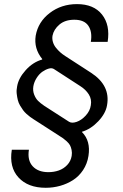

<svg xmlns="http://www.w3.org/2000/svg" viewBox="-20 -757 591 925"><path d="M498.6 -555.4H417.6Q425.4 -603.7 405.7 -632.8Q386 -661.9 338.1 -661.9Q293.7 -661.9 266.3 -638.7Q239 -615.4 233 -585.2Q230.5 -570 234.9 -554.9Q239.3 -539.8 249.3 -527.3Q259.2 -514.9 270.2 -505.1Q281.2 -495.4 294 -487.2L419 -406.2Q512.8 -345.2 495.7 -250Q489.3 -210.6 453.5 -172.8Q417.6 -134.9 375 -122.2V-120.7Q417.6 -78.1 406.2 -5.7Q400.2 32.3 380.3 62.3Q360.4 92.3 331.9 110.6Q303.3 128.9 269.7 138.3Q236.2 147.7 200.3 147.7Q114.7 147.7 69.1 98Q23.4 48.3 36.9 -35.5H119.3Q111.2 15.3 137.4 43.9Q163.7 72.4 213.1 72.4Q240.1 72.4 263.5 64.1Q286.9 55.8 304 37.6Q321 19.5 325.3 -5.7Q327.8 -21 324.9 -34.6Q322.1 -48.3 317.1 -57.4Q312.1 -66.4 301.5 -76.2Q290.8 -85.9 284.1 -90.6Q277.3 -95.2 264.6 -103.3L264.2 -103.7L140.6 -183.2Q132.5 -188.6 124.8 -194.1Q117.2 -199.6 107.6 -208.3Q98 -217 91.1 -226.4Q84.2 -235.8 76.7 -248.6Q69.2 -261.4 65.9 -274.9Q62.5 -288.4 60.5 -305.6Q58.6 -322.8 62.5 -340.9Q69.2 -380.7 104 -419.2Q138.8 -457.7 183.2 -470.2V-473Q142.4 -523.4 152 -585.2Q163.7 -651.6 219.6 -694.4Q275.6 -737.2 350.9 -737.2Q431.8 -737.2 471.6 -686.8Q511.4 -636.4 498.6 -555.4ZM417.6 -250Q422.6 -278.8 407.8 -302.2Q393.1 -325.6 366.5 -342.3L241.5 -423.3Q230.8 -431.1 215 -426.5Q199.2 -421.9 184.1 -411.4Q169 -400.9 156.6 -381.6Q144.2 -362.2 140.6 -340.9Q137.4 -319.6 144.7 -301Q152 -282.3 163.5 -271Q175.1 -259.6 193.2 -247.2L312.5 -170.5Q326 -161.9 349.3 -169.9Q372.5 -177.9 393.1 -200.3Q413.7 -222.7 417.6 -250Z"/></svg>

Font: Karasuma Gothic
Style: Italic
Weight: 400
Italic angle: -9.39999°
Designer: Rasmus Andersson / Ryoko Nishizuka
Foundry: Genbu
Version: Version 1.00